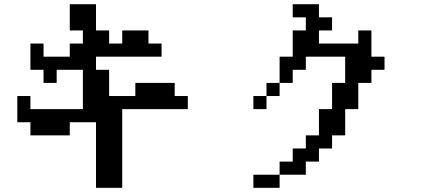

<svg xmlns="http://www.w3.org/2000/svg" viewBox="-20 -817 2040 915"><path d="M62.5 -234.4V-359.4H125V-296.9H375V-484.4H250V-421.9H187.5V-484.4H125V-609.4H187.5V-546.9H312.5V-609.4H375V-671.9H312.5V-796.9H437.5V-671.9H500V-609.4H562.5V-671.9H687.5V-609.4H750V-546.9H437.5V-484.4H500V-359.4H625V-421.9H812.5V-359.4H875V-296.9H562.5V78.1H437.5V-234.4H312.5V-171.9H125V-234.4Z M1187.5 -296.9V-359.4H1250V-296.9ZM1312.5 -421.9V-546.9H1375V-671.9H1437.5V-734.4H1375V-796.9H1500V-734.4H1562.5V-671.9H1500V-609.4H1687.5V-671.9H1750V-546.9H1812.5V-484.4H1750V-421.9H1687.5V-296.9H1625V-171.9H1562.5V-109.4H1500V-46.9H1437.5V15.6H1312.5V-46.9H1375V-109.4H1437.5V-171.9H1500V-296.9H1562.5V-421.9H1625V-546.9H1437.5V-484.4H1375V-421.9ZM1312.5 -421.9V-359.4H1250V-421.9ZM1312.5 15.6V78.1H1187.5V15.6Z"/></svg>

Font: KH Dot Dougenzaka 16
Style: Regular
Weight: 400
Designer: Original version for X68000 by Keitarou Hiraki (http://hp.vector.co.jp/authors/VA000874/) / TrueType conversion by Homem
Version: Version 1.00.20150527